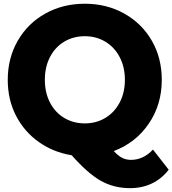

<svg xmlns="http://www.w3.org/2000/svg" viewBox="-20 -812 914 1018"><path d="M670 185.6Q584.4 185.6 515.6 147.2Q446.7 108.9 360 11.1Q263.3 -4.4 186.1 -58.9Q108.9 -113.3 65 -198.3Q21.1 -283.3 21.1 -388.9Q21.1 -503.3 73.9 -595.6Q126.7 -687.8 220 -740Q313.3 -792.2 430 -792.2Q545.6 -792.2 638.9 -740Q732.2 -687.8 785 -596.1Q837.8 -504.4 837.8 -388.9Q837.8 -256.7 768.3 -155.6Q698.9 -54.4 583.3 -11.1Q606.7 14.4 627.8 25Q648.9 35.6 674.4 35.6Q740 35.6 791.1 -18.9L874.4 87.8Q837.8 135.6 785.6 160.6Q733.3 185.6 670 185.6ZM430 -157.8Q490 -157.8 538.3 -186.7Q586.7 -215.6 614.4 -268.3Q642.2 -321.1 642.2 -388.9Q642.2 -456.7 614.4 -509.4Q586.7 -562.2 538.3 -591.1Q490 -620 430 -620Q368.9 -620 320.6 -591.1Q272.2 -562.2 245 -509.4Q217.8 -456.7 217.8 -388.9Q217.8 -321.1 245 -268.3Q272.2 -215.6 320.6 -186.7Q368.9 -157.8 430 -157.8Z"/></svg>

Font: Paperlogy 9 Black
Style: Regular
Weight: 900
Designer: redesigned by Lee Juim, glyphs from Gmarket Sans & Montserrat
Foundry: PT&
Version: Version 1.001